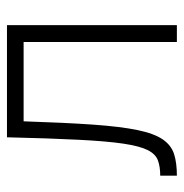

<svg xmlns="http://www.w3.org/2000/svg" viewBox="-8 -532 540 565"><g transform="rotate(-90 262.5 -250.0)"><path d="M140.5 -500H470.5V0H421V-451H187.5Q183.5 -328.5 177.8 -247Q172 -165.5 161.8 -116Q151.5 -66.5 134.2 -41.5Q117 -16.5 91 -8.2Q65 0 27.5 0V-49Q54 -49 72.5 -55.8Q91 -62.5 102.8 -85.8Q114.5 -109 121.8 -157.5Q129 -206 133.2 -289.2Q137.5 -372.5 140.5 -500Z"/></g></svg>

Font: Overused Grotesk Light
Style: Regular
Weight: 300
Version: Version 0.004